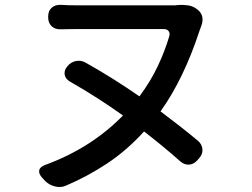

<svg xmlns="http://www.w3.org/2000/svg" viewBox="-20 -731 1040 793"><path d="M259 -458Q273 -475 294 -479Q315 -483 334 -472Q393 -439 448.5 -404Q504 -369 556 -333Q602 -395 631.5 -457.5Q661 -520 679 -581Q683 -594 676.5 -602.5Q670 -611 656 -611Q624 -611 575.5 -611Q527 -611 473.5 -611Q420 -611 372.5 -611Q325 -611 296 -611Q277 -611 258.5 -610.5Q240 -610 231 -610Q208 -609 193.5 -622.5Q179 -636 179 -659V-663Q179 -686 193.5 -699Q208 -712 231 -711Q242 -710 260.5 -709.5Q279 -709 296 -709Q319 -709 362 -709Q405 -709 456.5 -709Q508 -709 557 -709Q606 -709 643.5 -709Q681 -709 694 -709Q699 -709 704 -709Q709 -709 713 -710Q734 -712 756 -709Q778 -706 795 -692Q812 -679 815.5 -661Q819 -643 811 -623Q810 -619 808 -614.5Q806 -610 804 -604Q772 -506 731.5 -422Q691 -338 643 -271Q683 -241 722 -210.5Q761 -180 797 -150Q814 -136 816 -115.5Q818 -95 803 -78L795 -69Q780 -52 760.5 -51Q741 -50 724 -65Q689 -96 651.5 -127Q614 -158 575 -188Q503 -109 422 -55.5Q341 -2 254 35Q233 45 209 39.5Q185 34 168 18L155 4Q139 -13 142 -27.5Q145 -42 167 -50Q356 -119 488 -254Q436 -291 381.5 -326Q327 -361 269 -394Q250 -405 247 -423Q244 -441 259 -458Z"/></svg>

Font: Chiron GoRound TC M
Style: Regular
Weight: 500
Designer: Ryoko NISHIZUKA 西塚涼子 (kana, bopomofo & ideographs); Paul D. Hunt (Latin, Greek & Cyrillic); Sandoll Communications 산돌커뮤니
Foundry: Adobe
Version: Version 1.000;hotconv 1.1.1;makeotfexe 2.6.0